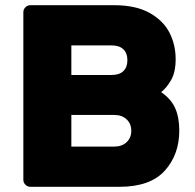

<svg xmlns="http://www.w3.org/2000/svg" viewBox="-20 -720 752 740"><path d="M70 -27V-673Q70 -684 78 -692Q86 -700 97 -700H419Q504 -700 557 -670Q610 -640 633.5 -593.5Q657 -547 657 -492Q657 -442 639.5 -411.5Q622 -381 601 -365Q639 -339 655 -303.5Q671 -268 671 -217Q671 -124 615 -62Q559 0 440 0H97Q86 0 78 -8Q70 -16 70 -27ZM255 -545V-431H410Q440 -431 455.5 -446Q471 -461 471 -488Q471 -515 455.5 -530Q440 -545 410 -545ZM420 -155Q450 -155 468 -172Q486 -189 486 -216Q486 -243 468 -260Q450 -277 420 -277H255V-155Z"/></svg>

Font: Rubik
Style: Regular
Weight: 700
Designer: Hubert & Fischer
Foundry: Hubert & Fischer
Version: Version 1.100